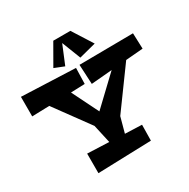

<svg xmlns="http://www.w3.org/2000/svg" viewBox="-202 -1120 1289 1307"><g transform="rotate(-30 443.0 -466.5)"><path d="M624 -136.2 622.1 -12.2 202.1 1V-152.8L372.1 -146L339.8 -291L141.1 -563L4.9 -559.1V-712.9L428.2 -695.8L424.8 -571.8L314.9 -567.9L418 -359.9L630.9 -562L466.8 -547.9L459 -702.1L881.8 -706.1L886.2 -583L751 -571.8L524.9 -261.2L492.2 -141.1ZM621.1 -775.9 488.8 -741.7 431.2 -889.6 370.1 -741.7 293.9 -772 386.7 -933.6H521Z"/></g></svg>

Font: Peralta
Style: Regular
Weight: 400
Designer: Astigmatic (AOETI)
Foundry: Astigmatic (AOETI)
Version: Version 1.000